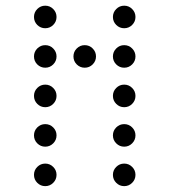

<svg xmlns="http://www.w3.org/2000/svg" viewBox="-20 -674 587 665"><path d="M175.8 -615.2Q175.8 -599.1 164.3 -587.6Q152.8 -576.2 136.7 -576.2Q120.6 -576.2 109.1 -587.6Q97.7 -599.1 97.7 -615.2Q97.7 -631.3 109.1 -642.8Q120.6 -654.3 136.7 -654.3Q152.8 -654.3 164.3 -642.8Q175.8 -631.3 175.8 -615.2ZM449.2 -615.2Q449.2 -599.1 437.7 -587.6Q426.3 -576.2 410.2 -576.2Q394 -576.2 382.6 -587.6Q371.1 -599.1 371.1 -615.2Q371.1 -631.3 382.6 -642.8Q394 -654.3 410.2 -654.3Q426.3 -654.3 437.7 -642.8Q449.2 -631.3 449.2 -615.2ZM175.8 -478.5Q175.8 -462.4 164.3 -450.9Q152.8 -439.5 136.7 -439.5Q120.6 -439.5 109.1 -450.9Q97.7 -462.4 97.7 -478.5Q97.7 -494.6 109.1 -506.1Q120.6 -517.6 136.7 -517.6Q152.8 -517.6 164.3 -506.1Q175.8 -494.6 175.8 -478.5ZM312.5 -478.5Q312.5 -462.4 301 -450.9Q289.6 -439.5 273.4 -439.5Q257.3 -439.5 245.8 -450.9Q234.4 -462.4 234.4 -478.5Q234.4 -494.6 245.8 -506.1Q257.3 -517.6 273.4 -517.6Q289.6 -517.6 301 -506.1Q312.5 -494.6 312.5 -478.5ZM449.2 -478.5Q449.2 -462.4 437.7 -450.9Q426.3 -439.5 410.2 -439.5Q394 -439.5 382.6 -450.9Q371.1 -462.4 371.1 -478.5Q371.1 -494.6 382.6 -506.1Q394 -517.6 410.2 -517.6Q426.3 -517.6 437.7 -506.1Q449.2 -494.6 449.2 -478.5ZM175.8 -341.8Q175.8 -325.7 164.3 -314.2Q152.8 -302.7 136.7 -302.7Q120.6 -302.7 109.1 -314.2Q97.7 -325.7 97.7 -341.8Q97.7 -357.9 109.1 -369.4Q120.6 -380.9 136.7 -380.9Q152.8 -380.9 164.3 -369.4Q175.8 -357.9 175.8 -341.8ZM449.2 -341.8Q449.2 -325.7 437.7 -314.2Q426.3 -302.7 410.2 -302.7Q394 -302.7 382.6 -314.2Q371.1 -325.7 371.1 -341.8Q371.1 -357.9 382.6 -369.4Q394 -380.9 410.2 -380.9Q426.3 -380.9 437.7 -369.4Q449.2 -357.9 449.2 -341.8ZM175.8 -205.1Q175.8 -189 164.3 -177.5Q152.8 -166 136.7 -166Q120.6 -166 109.1 -177.5Q97.7 -189 97.7 -205.1Q97.7 -221.2 109.1 -232.7Q120.6 -244.1 136.7 -244.1Q152.8 -244.1 164.3 -232.7Q175.8 -221.2 175.8 -205.1ZM449.2 -205.1Q449.2 -189 437.7 -177.5Q426.3 -166 410.2 -166Q394 -166 382.6 -177.5Q371.1 -189 371.1 -205.1Q371.1 -221.2 382.6 -232.7Q394 -244.1 410.2 -244.1Q426.3 -244.1 437.7 -232.7Q449.2 -221.2 449.2 -205.1ZM175.8 -68.4Q175.8 -52.2 164.3 -40.8Q152.8 -29.3 136.7 -29.3Q120.6 -29.3 109.1 -40.8Q97.7 -52.2 97.7 -68.4Q97.7 -84.5 109.1 -95.9Q120.6 -107.4 136.7 -107.4Q152.8 -107.4 164.3 -95.9Q175.8 -84.5 175.8 -68.4ZM449.2 -68.4Q449.2 -52.2 437.7 -40.8Q426.3 -29.3 410.2 -29.3Q394 -29.3 382.6 -40.8Q371.1 -52.2 371.1 -68.4Q371.1 -84.5 382.6 -95.9Q394 -107.4 410.2 -107.4Q426.3 -107.4 437.7 -95.9Q449.2 -84.5 449.2 -68.4Z"/></svg>

Font: DatDot Light
Style: Regular
Weight: 300
Designer: GGBot
Version: 1.00